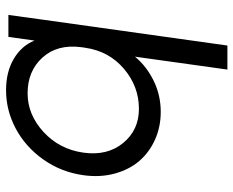

<svg xmlns="http://www.w3.org/2000/svg" viewBox="-89 -681 778 640"><g transform="rotate(90 300.0 -361.0)"><path d="M131.8 -730H211.9L168.9 -421.9Q200.7 -460.4 249 -484.1Q297.4 -507.8 353 -507.8Q402.8 -507.8 445.3 -488.8Q487.8 -469.7 516.6 -436.3Q545.4 -402.8 558.6 -354.2Q571.8 -305.7 564 -250Q553.7 -175.8 511.5 -116.2Q469.2 -56.6 408.4 -24.4Q347.7 7.8 280.8 7.8Q219.7 7.8 176.3 -17.8Q132.8 -43.5 115.2 -86.9L103 0H29.8L45.9 -117.2ZM137.2 -242.2Q127 -163.1 171.9 -113.5Q216.8 -64 291 -64Q361.8 -64 419.7 -116.9Q477.5 -169.9 488.8 -250Q500 -329.6 456.8 -382.3Q413.6 -435.1 342.8 -435.1Q268.1 -435.1 209.2 -385Q150.4 -335 139.2 -255.9V-256.8Z"/></g></svg>

Font: Human Sans
Style: Italic
Weight: 400
Italic angle: -8°
Designer: Tim Radville
Foundry: Continuum
Version: Version 1.000;FEAKit 1.0